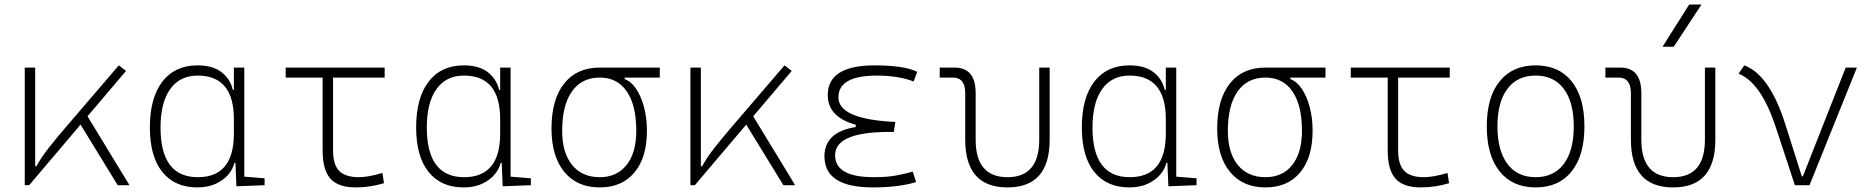

<svg xmlns="http://www.w3.org/2000/svg" viewBox="-20 -815 8243 845"><path d="M88.9 0V-517.6H134.8V-83.5H140.6Q161.6 -122.6 195.1 -165Q228.5 -207.5 277.3 -264.2L502.9 -527.3L534.7 -502.9L365.2 -303.2L549.8 0H498L334.5 -266.6L108.4 0Z M848.6 9.8Q749 9.8 694.3 -58.3Q639.6 -126.5 639.6 -253.9Q639.6 -384.3 694.6 -455.8Q749.5 -527.3 849.6 -527.3Q916.5 -527.3 955.1 -497.3Q993.7 -467.3 1004.9 -418.9H1009.3V-517.6H1055.2V-37.6L1144.5 -30.3V0L1020.5 4.9L1016.1 -98.6H1011.7Q1005.9 -71.8 984.9 -46.9Q963.9 -22 929.4 -6.1Q895 9.8 848.6 9.8ZM1009.3 -226.6V-291Q1009.3 -482.4 849.6 -482.4Q771.5 -482.4 729 -422.9Q686.5 -363.3 686.5 -253.9Q686.5 -35.2 850.6 -35.2Q1009.3 -35.2 1009.3 -226.6Z M1544.9 9.8Q1468.8 9.8 1434.3 -28.6Q1399.9 -66.9 1399.9 -152.3V-473.6H1237.3V-517.6H1672.9V-473.6H1445.8V-152.3Q1445.8 -90.8 1472.7 -63Q1499.5 -35.2 1559.6 -35.2Q1600.1 -35.2 1663.1 -53.7L1669.9 -8.8Q1609.4 9.8 1544.9 9.8Z M2020.5 9.8Q1920.9 9.8 1866.2 -58.3Q1811.5 -126.5 1811.5 -253.9Q1811.5 -384.3 1866.5 -455.8Q1921.4 -527.3 2021.5 -527.3Q2088.4 -527.3 2127 -497.3Q2165.5 -467.3 2176.8 -418.9H2181.2V-517.6H2227.1V-37.6L2316.4 -30.3V0L2192.4 4.9L2188 -98.6H2183.6Q2177.7 -71.8 2156.7 -46.9Q2135.7 -22 2101.3 -6.1Q2066.9 9.8 2020.5 9.8ZM2181.2 -226.6V-291Q2181.2 -482.4 2021.5 -482.4Q1943.4 -482.4 1900.9 -422.9Q1858.4 -363.3 1858.4 -253.9Q1858.4 -35.2 2022.5 -35.2Q2181.2 -35.2 2181.2 -226.6Z M2619.6 9.8Q2519.5 9.8 2463.4 -58.6Q2407.2 -127 2407.2 -249Q2407.2 -377.4 2462.9 -447.5Q2518.6 -517.6 2619.6 -517.6H2883.8V-473.6H2729V-466.8Q2757.3 -457 2779.3 -424.6Q2801.3 -392.1 2814.2 -344.2Q2827.1 -296.4 2827.1 -239.3Q2827.1 -121.6 2772.2 -55.9Q2717.3 9.8 2619.6 9.8ZM2619.6 -35.2Q2695.3 -35.2 2737.8 -89.1Q2780.3 -143.1 2780.3 -239.3Q2780.3 -351.6 2738.5 -412.6Q2696.8 -473.6 2619.6 -473.6Q2540 -473.6 2497.1 -412.6Q2454.1 -351.6 2454.1 -239.3Q2454.1 -143.1 2497.8 -89.1Q2541.5 -35.2 2619.6 -35.2Z M3018.6 0V-517.6H3064.5V-83.5H3070.3Q3091.3 -122.6 3124.8 -165Q3158.2 -207.5 3207 -264.2L3432.6 -527.3L3464.4 -502.9L3294.9 -303.2L3479.5 0H3427.7L3264.2 -266.6L3038.1 0Z M3821.3 9.8Q3608.4 9.8 3608.4 -127Q3608.4 -233.9 3746.1 -255.9V-266.1Q3623 -299.8 3623 -396.5Q3623 -527.3 3829.1 -527.3Q3959.5 -527.3 4016.6 -499L4001 -456.5Q3932.1 -482.4 3839.8 -482.4Q3669.9 -482.4 3669.9 -386.7Q3669.9 -290 3920.4 -278.3L3913.6 -234.4H3895.5Q3655.3 -234.4 3655.3 -131.8Q3655.3 -35.2 3825.2 -35.2Q3885.7 -35.2 3925.8 -43Q3965.8 -50.8 3997.1 -59.6L4011.7 -13.7Q3935.5 9.8 3821.3 9.8Z M4414.1 9.8Q4228 9.8 4228 -200.2V-405.3Q4228 -473.6 4173.3 -473.6H4115.7V-517.6H4181.2Q4273.9 -517.6 4273.9 -405.3V-200.2Q4273.9 -35.2 4414.1 -35.2Q4553.7 -35.2 4553.7 -200.2V-517.6H4599.6V-200.2Q4599.6 9.8 4414.1 9.8Z M4950.2 9.8Q4850.6 9.8 4795.9 -58.3Q4741.2 -126.5 4741.2 -253.9Q4741.2 -384.3 4796.1 -455.8Q4851.1 -527.3 4951.2 -527.3Q5018.1 -527.3 5056.6 -497.3Q5095.2 -467.3 5106.4 -418.9H5110.8V-517.6H5156.7V-37.6L5246.1 -30.3V0L5122.1 4.9L5117.7 -98.6H5113.3Q5107.4 -71.8 5086.4 -46.9Q5065.4 -22 5031 -6.1Q4996.6 9.8 4950.2 9.8ZM5110.8 -226.6V-291Q5110.8 -482.4 4951.2 -482.4Q4873 -482.4 4830.6 -422.9Q4788.1 -363.3 4788.1 -253.9Q4788.1 -35.2 4952.1 -35.2Q5110.8 -35.2 5110.8 -226.6Z M5549.3 9.8Q5449.2 9.8 5393.1 -58.6Q5336.9 -127 5336.9 -249Q5336.9 -377.4 5392.6 -447.5Q5448.2 -517.6 5549.3 -517.6H5813.5V-473.6H5658.7V-466.8Q5687 -457 5709 -424.6Q5731 -392.1 5743.9 -344.2Q5756.8 -296.4 5756.8 -239.3Q5756.8 -121.6 5701.9 -55.9Q5647 9.8 5549.3 9.8ZM5549.3 -35.2Q5625 -35.2 5667.5 -89.1Q5710 -143.1 5710 -239.3Q5710 -351.6 5668.2 -412.6Q5626.5 -473.6 5549.3 -473.6Q5469.7 -473.6 5426.8 -412.6Q5383.8 -351.6 5383.8 -239.3Q5383.8 -143.1 5427.5 -89.1Q5471.2 -35.2 5549.3 -35.2Z M6232.4 9.8Q6156.2 9.8 6121.8 -28.6Q6087.4 -66.9 6087.4 -152.3V-473.6H5924.8V-517.6H6360.4V-473.6H6133.3V-152.3Q6133.3 -90.8 6160.2 -63Q6187 -35.2 6247.1 -35.2Q6287.6 -35.2 6350.6 -53.7L6357.4 -8.8Q6296.9 9.8 6232.4 9.8Z M6738.3 9.8Q6636.7 9.8 6580.1 -60.5Q6523.4 -130.9 6523.4 -258.8Q6523.4 -387.2 6580.1 -457.3Q6636.7 -527.3 6738.3 -527.3Q6840.3 -527.3 6896.7 -457.3Q6953.1 -387.2 6953.1 -258.8Q6953.1 -130.9 6896.7 -60.5Q6840.3 9.8 6738.3 9.8ZM6738.3 -35.2Q6818.4 -35.2 6862.3 -93.5Q6906.2 -151.9 6906.2 -258.8Q6906.2 -365.7 6862.3 -424.1Q6818.4 -482.4 6738.3 -482.4Q6658.2 -482.4 6614.3 -424.1Q6570.3 -365.7 6570.3 -258.8Q6570.3 -151.9 6614.3 -93.5Q6658.2 -35.2 6738.3 -35.2Z M7343.8 9.8Q7157.7 9.8 7157.7 -200.2V-405.3Q7157.7 -473.6 7103 -473.6H7045.4V-517.6H7110.8Q7203.6 -517.6 7203.6 -405.3V-200.2Q7203.6 -35.2 7343.8 -35.2Q7483.4 -35.2 7483.4 -200.2V-517.6H7529.3V-200.2Q7529.3 9.8 7343.8 9.8ZM7296.9 -609.4 7414.1 -794.9H7468.3L7346.2 -609.4Z M7879.4 0 7796.4 -251.5Q7731 -452.1 7631.3 -490.7L7656.7 -527.3Q7768.6 -485.8 7837.9 -266.1L7909.7 -39.1H7914.6L8103 -517.6H8152.3L7943.8 0Z"/></svg>

Font: Cascadia Code NF ExtraLight
Style: Regular
Weight: 200
Monospace: yes
Designer: Aaron Bell
Foundry: Saja Typeworks
Version: Version 2404.023; ttfautohint (v1.8.4)